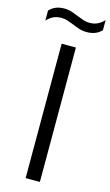

<svg xmlns="http://www.w3.org/2000/svg" viewBox="-176 -973 587 1021"><g transform="rotate(15 117.5 -462.0)"><path d="M78.5 0V-740H157V0ZM191 -834Q168 -834 148.2 -840.5Q128.5 -847 110 -855Q93.5 -861.5 77 -867Q60.5 -872.5 43.5 -872.5Q18 -872.5 -0.8 -863.8Q-19.5 -855 -37 -836.5V-891.5Q-7 -924.5 44 -924.5Q67 -924.5 86.8 -917.8Q106.5 -911 125 -903.5Q141.5 -896.5 158 -891Q174.5 -885.5 191.5 -885.5Q217 -885.5 235.8 -894.5Q254.5 -903.5 272 -921.5V-866.5Q242.5 -834 191 -834Z"/></g></svg>

Font: Encode Sans SmCnd
Style: Regular
Weight: 400
Width: 4
Designer: Multiple Designers
Foundry: Impallari Type
Version: Version 3.002; ttfautohint (v1.8.3) -l 8 -r 50 -G 200 -x 14 